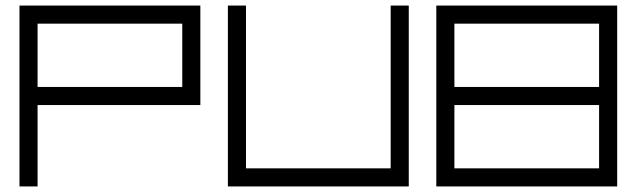

<svg xmlns="http://www.w3.org/2000/svg" viewBox="-20 -670 2287 690"><path d="M635 -357.5V-585H115V-357.5ZM700 -357.5V-292.5H115V0H50V-585V-650H700V-585ZM700 -357.5Z M1384 -65V-650H1449V0H1384H864H799V-650H864V-65ZM1384 -65Z M2133 -585H1613V-357.5H2133ZM2198 -585V-65V0H1548V-65V-585V-650H2198ZM2133 -65V-292.5H1613V-65ZM2133 -65Z"/></svg>

Font: skuare
Style: Regular
Weight: 400
Designer: Dinesh Verma
Version: 0.0.1;FontRapid 1.4.1